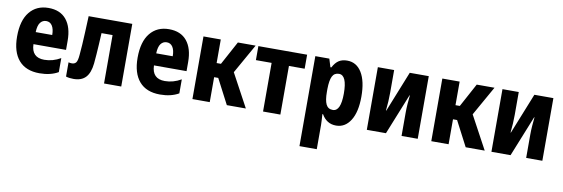

<svg xmlns="http://www.w3.org/2000/svg" viewBox="-57 -990 4868 1660"><g transform="rotate(10 2377.5 -160.0)"><path d="M281 10Q161 10 98.5 -62.5Q36 -135 36 -270Q36 -411 96.5 -485.5Q157 -560 262 -560Q365 -560 419 -494Q473 -428 473 -309V-229H187Q190 -112 302 -112Q376 -112 445 -152V-29Q378 10 281 10ZM188 -335H333Q333 -387 314.5 -416Q296 -445 262 -445Q230 -445 210 -419Q190 -393 188 -335Z M580 7Q562 7 545.5 5Q529 3 513 -2V-127Q528 -123 542 -123Q567 -123 579.5 -139.5Q592 -156 596 -207Q600 -253 603 -297.5Q606 -342 608.5 -401.5Q611 -461 615 -550H998V0H847V-425H750Q747 -368 744.5 -323Q742 -278 739 -238Q736 -198 732 -155Q723 -71 686 -32Q649 7 580 7Z M1339 10Q1219 10 1156.5 -62.5Q1094 -135 1094 -270Q1094 -411 1154.5 -485.5Q1215 -560 1320 -560Q1423 -560 1477 -494Q1531 -428 1531 -309V-229H1245Q1248 -112 1360 -112Q1434 -112 1503 -152V-29Q1436 10 1339 10ZM1246 -335H1391Q1391 -387 1372.5 -416Q1354 -445 1320 -445Q1288 -445 1268 -419Q1248 -393 1246 -335Z M1623 0V-550H1775V-343H1813L1925 -550H2081L1935 -291L2092 0H1925L1811 -219H1775V0Z M2243 0V-427H2105V-550H2533V-427H2395V0Z M2605 240V-550H2728L2750 -478H2758Q2782 -523 2811.5 -541.5Q2841 -560 2884 -560Q2966 -560 3012 -485Q3058 -410 3058 -274Q3058 -139 3011 -64.5Q2964 10 2885 10Q2842 10 2810.5 -10Q2779 -30 2758 -67H2752Q2754 -38 2755.5 -14Q2757 10 2757 28V240ZM2834 -118Q2904 -118 2904 -274Q2904 -435 2834 -435Q2793 -435 2775.5 -400Q2758 -365 2757 -289V-264Q2757 -190 2774.5 -154Q2792 -118 2834 -118Z M3154 0V-550H3297V-349Q3297 -276 3288 -193H3291L3434 -550H3601V0H3459V-205Q3459 -243 3462 -281.5Q3465 -320 3469 -358H3466L3322 0Z M3720 0V-550H3872V-343H3910L4022 -550H4178L4032 -291L4189 0H4022L3908 -219H3872V0Z M4248 0V-550H4391V-349Q4391 -276 4382 -193H4385L4528 -550H4695V0H4553V-205Q4553 -243 4556 -281.5Q4559 -320 4563 -358H4560L4416 0Z"/></g></svg>

Font: Noto Sans Condensed ExtraBold
Style: Regular
Weight: 800
Width: 3
Designer: Monotype Design Team
Foundry: Monotype Imaging Inc.
Version: Version 2.013; ttfautohint (v1.8.4.7-5d5b)